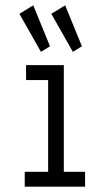

<svg xmlns="http://www.w3.org/2000/svg" viewBox="-20 -702 415 722"><path d="M134 -507 168 -528 105 -682 53 -650ZM254 -507 288 -528 225 -682 173 -650ZM73 0H300V-56H220V-457H78V-401H161V-56H73Z"/></svg>

Font: Inconsolata Condensed Thin
Style: Regular
Weight: 100
Width: 3
Monospace: yes
Designer: Raph Levien, Cyreal, Brenton Simpson
Foundry: Raph Levien, Cyreal, Google
Version: Version 3.100